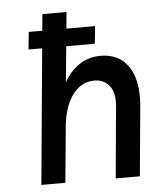

<svg xmlns="http://www.w3.org/2000/svg" viewBox="-50 -729 657 773"><g transform="rotate(-5 278.0 -342.0)"><path d="M82 -547.5 89 -618H357L350 -547.5ZM86 0 150 -684.5H247.5L220.5 -403.5Q247 -449.5 284.5 -473.2Q322 -497 367 -497Q420 -497 453.8 -470.5Q487.5 -444 501.8 -396Q516 -348 510.5 -283L484 0H386.5L412.5 -283Q419 -341 396.8 -370.5Q374.5 -400 334.5 -400Q302 -400 275.5 -381.5Q249 -363 230.8 -326.8Q212.5 -290.5 205.5 -237L183 0Z"/></g></svg>

Font: Karla SemiBold
Style: Italic
Weight: 600
Italic angle: -8°
Designer: Jonathan Pinhorn
Version: Version 2.004;gftools[0.9.33]